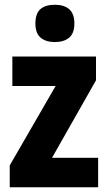

<svg xmlns="http://www.w3.org/2000/svg" viewBox="-20 -788 454 808"><path d="M393 0H21V-92L214 -426H32V-550H384V-450L199 -124H393ZM211 -768Q250 -768 271.5 -749Q293 -730 293 -689Q293 -648 271 -629.5Q249 -611 211 -611Q173 -611 151 -629.5Q129 -648 129 -689Q129 -731 150 -749.5Q171 -768 211 -768Z"/></svg>

Font: Noto Sans Lao UI Cond ExtBd
Style: Regular
Weight: 800
Width: 3
Designer: Monotype Design Team
Foundry: Monotype Imaging Inc.
Version: Version 2.000; ttfautohint (v1.8.4.7-5d5b)